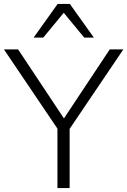

<svg xmlns="http://www.w3.org/2000/svg" viewBox="-25 -956 647 976"><path d="M0 0ZM267 0V-302L-5 -705H67L300 -354L533 -705H602L329 -301V0ZM146 -765 268 -936H330L452 -765H403L299 -891L195 -765Z"/></svg>

Font: Winston Light
Style: Regular
Weight: 300
Designer: Original fonts by Vernon Adams / Changes by Cristiano Sobral
Foundry: Original fonts by Vernon Adams / Changes by Cristiano Sobral
Version: Version 2.503;July 17, 2020;FontCreator 13.0.0.2655 64-bit